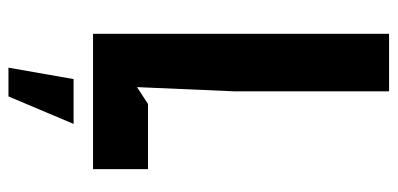

<svg xmlns="http://www.w3.org/2000/svg" viewBox="-263 -477 940 454"><g transform="rotate(90 207.0 -250.0)"><path d="M60 0H380V-130H226L186 -104L196 -335V-700H60ZM140 200H208L273 46H167Z"/></g></svg>

Font: Pescante Normal
Style: Regular
Weight: 400
Designer: Ariel Martín Pérez
Foundry: Tunera Type Foundry
Version: Version 1.000;FEAKit 1.0